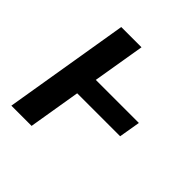

<svg xmlns="http://www.w3.org/2000/svg" viewBox="-187 -888 1048 1048"><g transform="rotate(45 337.0 -364.0)"><path d="M606.5 -425.4H274.1L324.6 -727.6H168.3L47.6 0H203.8L253.9 -301.8H585.6Z"/></g></svg>

Font: Margiela Sans
Style: Bold Italic
Weight: 700
Italic angle: -9.39999°
Designer: Stefan Endress, Andreas Faust
Version: Version 1.100;FEAKit 1.0